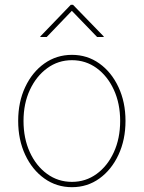

<svg xmlns="http://www.w3.org/2000/svg" viewBox="-20 -778 605 809"><path d="M283.2 10.7Q218.3 10.7 167 -25.9Q115.7 -62.5 86.2 -125.7Q56.6 -189 56.6 -268.6Q56.6 -348.1 86.2 -411.1Q115.7 -474.1 167 -510.5Q218.3 -546.9 283.2 -546.9Q347.7 -546.9 398.7 -510.5Q449.7 -474.1 479.2 -410.9Q508.8 -347.7 508.8 -268.6Q508.8 -189 479.2 -125.7Q449.7 -62.5 398.9 -25.9Q348.1 10.7 283.2 10.7ZM283.2 -11.7Q341.3 -11.7 387.2 -45.2Q433.1 -78.6 459.7 -136.7Q486.3 -194.8 486.3 -268.6Q486.3 -341.8 459.7 -399.7Q433.1 -457.5 387.2 -491Q341.3 -524.4 283.2 -524.4Q225.1 -524.4 179 -490.7Q132.8 -457 106 -399.4Q79.1 -341.8 79.1 -268.6Q79.1 -194.8 105.7 -136.7Q132.3 -78.6 178.5 -45.2Q224.6 -11.7 283.2 -11.7ZM176.8 -622.1H149.9V-624.5L278.3 -757.8H287.6L417 -624.5V-622.1H389.2L282.7 -732.4Z"/></svg>

Font: Inter 18pt Thin
Style: Regular
Weight: 250
Designer: Rasmus Andersson
Foundry: rsms
Version: Version 4.001;git-66647c0bb